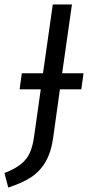

<svg xmlns="http://www.w3.org/2000/svg" viewBox="-59 -708 395 862"><path d="M306 -307H210L180 -92Q171 -25 145.5 18.5Q120 62 80 88Q40 114 -22 134L-39 69Q9 50 35.5 28.5Q62 7 75.5 -23.5Q89 -54 95 -102L124 -307H29L39 -379H134L178 -688H264L220 -379H316Z"/></svg>

Font: Fira Sans Book
Style: Italic
Weight: 350
Italic angle: -8°
Designer: bBox Type GmbH & Carrois Corporate GbR & Edenspiekermann AG
Foundry: bBox Type GmbH & Carrois Corporate GbR & Edenspiekermann AG
Version: Version 4.301